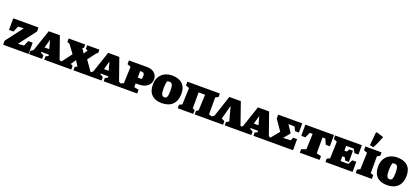

<svg xmlns="http://www.w3.org/2000/svg" viewBox="70 -2279 8069 3694"><g transform="rotate(20 4104.5 -431.5)"><path d="M33 0V-83L298 -432L183 -426L132 -306H41L42 -544H558V-462L293 -113L416 -122L463 -231H553L554 0Z M1154 -95Q1166 -90 1178.5 -83.5Q1191 -77 1202 -71V0H873V-67L929 -96L922 -121H770L766 -105Q783 -98 799 -89Q815 -80 830 -71V0H564V-67L620 -107L768 -544H996ZM799 -223H895L848 -397Z M1166 0V-69Q1187 -83 1207 -94L1350 -284L1228 -451L1176 -471V-544H1515V-477Q1501 -469 1486 -462L1546 -369L1597 -448L1555 -471V-544H1805V-477Q1790 -466 1776 -457L1647 -288L1790 -85L1816 -75V0H1471V-69Q1495 -82 1520 -93L1451 -202L1382 -98L1428 -75V0Z M2371 -95Q2383 -90 2395.5 -83.5Q2408 -77 2419 -71V0H2090V-67L2146 -96L2139 -121H1987L1983 -105Q2000 -98 2016 -89Q2032 -80 2047 -71V0H1781V-67L1837 -107L1985 -544H2213ZM2016 -223H2112L2065 -397Z M2780 -544Q2875 -544 2932 -495.5Q2989 -447 2989 -367Q2989 -310 2958.5 -266Q2928 -222 2874 -197.5Q2820 -173 2747 -173H2683V-96L2777 -77V0H2410V-70Q2424 -78 2437.5 -85Q2451 -92 2469 -100L2481 -440L2410 -467V-544ZM2718 -425H2683V-291H2762Q2767 -305 2770 -324Q2773 -343 2773 -360Q2773 -395 2758.5 -410Q2744 -425 2718 -425Z M3280 13Q3146 13 3073.5 -58.5Q3001 -130 3001 -265Q3001 -357 3038.5 -422Q3076 -487 3142 -521.5Q3208 -556 3294 -556Q3431 -556 3505 -486.5Q3579 -417 3579 -287Q3579 -142 3501 -64.5Q3423 13 3280 13ZM3293 -110Q3331 -110 3345.5 -147Q3360 -184 3360 -271Q3360 -356 3343 -391Q3326 -426 3282 -426Q3260 -426 3239 -418Q3229 -385 3224.5 -348Q3220 -311 3220 -269Q3220 -184 3235.5 -147Q3251 -110 3293 -110Z M3880 -424V-96L3925 -77V0H3607V-70Q3620 -78 3633 -85Q3646 -92 3666 -100L3678 -440L3607 -467V-544H4272V-474Q4260 -467 4244.5 -458.5Q4229 -450 4213 -443V-96L4272 -77V0H3954V-71Q3964 -78 3972.5 -84Q3981 -90 3999 -100L4012 -424Z M4266 0V-69L4321 -108L4466 -544H4701L4857 -96Q4880 -85 4904 -73V0H4569V-69L4626 -97L4548 -391L4471 -106Q4503 -92 4535 -73V0Z M5438 -95Q5450 -90 5462.5 -83.5Q5475 -77 5486 -71V0H5157V-67L5213 -96L5206 -121H5054L5050 -105Q5067 -98 5083 -89Q5099 -80 5114 -71V0H4848V-67L4904 -107L5052 -544H5280ZM5083 -223H5179L5132 -397Z M5888 -227H5968V0H5457V-56L5615 -249L5465 -466V-546H5958V-358H5879L5839 -439L5712 -443L5809 -298V-280L5707 -158L5861 -164Z M6608 -544V-314H6524L6474 -425H6417V-100L6512 -77V0H6107V-70Q6127 -78 6151.5 -88Q6176 -98 6203 -105L6215 -425H6156L6106 -314H6022V-544Z M7105 -207H7187V0H6631V-67Q6645 -75 6660.5 -83Q6676 -91 6692 -97L6703 -443L6631 -471V-544H7179V-352H7097L7055 -429H6899V-330H6950L6980 -385H7055V-156H6980L6948 -215H6899V-117H7060Z M7251 0V-70Q7264 -78 7277 -85Q7290 -92 7310 -100L7322 -440L7251 -467V-544H7582V-474Q7570 -467 7561.5 -461.5Q7553 -456 7524 -443V-96L7582 -77V0ZM7399 -581 7325 -600 7349 -858 7365 -876 7510 -830Q7487 -765 7459.5 -703Q7432 -641 7399 -581Z M7891 13Q7757 13 7684.5 -58.5Q7612 -130 7612 -265Q7612 -357 7649.5 -422Q7687 -487 7753 -521.5Q7819 -556 7905 -556Q8042 -556 8116 -486.5Q8190 -417 8190 -287Q8190 -142 8112 -64.5Q8034 13 7891 13ZM7904 -110Q7942 -110 7956.5 -147Q7971 -184 7971 -271Q7971 -356 7954 -391Q7937 -426 7893 -426Q7871 -426 7850 -418Q7840 -385 7835.5 -348Q7831 -311 7831 -269Q7831 -184 7846.5 -147Q7862 -110 7904 -110Z"/></g></svg>

Font: Piazzolla SC Black
Style: Regular
Weight: 900
Designer: Juan Pablo del Peral
Foundry: Huerta Tipografica
Version: Version 1.330